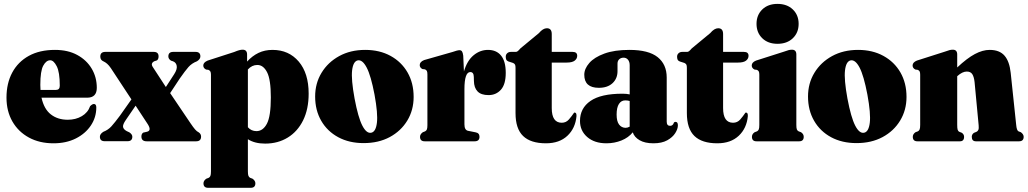

<svg xmlns="http://www.w3.org/2000/svg" viewBox="-20 -708 5149 962"><path d="M465 -268Q465 -218.5 416.5 -218.5H188Q200.5 -161.5 234.8 -134.8Q269 -108 319.5 -108Q359.5 -108 390 -126Q420.5 -144 431.5 -176Q442.5 -187 450.5 -187Q462.5 -187 462.5 -169.5Q462.5 -120 435.2 -79.2Q408 -38.5 359.8 -14.2Q311.5 10 248 10Q178 10 125 -18.8Q72 -47.5 42.2 -99.2Q12.5 -151 12.5 -219Q12.5 -290.5 41.2 -344.2Q70 -398 124.2 -428Q178.5 -458 255.5 -458Q320.5 -458 367.2 -432.5Q414 -407 439.5 -364Q465 -321 465 -268ZM182 -282.5Q182 -269.5 183 -257.5H260.5Q279.5 -257.5 279.5 -278.5Q279.5 -346.5 264.2 -376.2Q249 -406 231.5 -406Q211.5 -406 196.8 -379.2Q182 -352.5 182 -282.5Z M748 -368.5 811 -272 852.5 -336Q868.5 -360.5 865.5 -377.8Q862.5 -395 846.5 -401L837 -404Q823.5 -412.5 823.5 -425.5Q823.5 -448 848 -448H960Q984 -448 984 -425.5Q984 -411.5 967 -401Q941 -391 924.2 -372Q907.5 -353 881 -315L832.5 -241.5L934.5 -90.5Q948 -70.5 957.2 -59.8Q966.5 -49 975.5 -45Q987.5 -37 987.5 -23.5Q987.5 0 962.5 0H715Q688.5 0 688.5 -24Q688.5 -37.5 697.5 -43.5L717 -48Q740.5 -54 720.5 -85.5L659.5 -178.5L610.5 -107Q594.5 -84 596.5 -72Q598.5 -60 615 -51L628 -45Q643 -35 643 -23Q643 -0.5 619 -0.5H504.5Q480.5 -0.5 480.5 -23Q480.5 -36.5 497.5 -47.5Q522 -57 538.2 -75Q554.5 -93 581 -128.5L638.5 -210L535.5 -366.5Q526 -380.5 516.8 -388.5Q507.5 -396.5 498.5 -400.5Q482.5 -407 482.5 -424.5Q482.5 -448 507.5 -448H750.5Q774.5 -448 774.5 -425.5Q774.5 -411.5 766.5 -405.5L751.5 -400.5Q743.5 -396 741.2 -388.5Q739 -381 748 -368.5Z M1218 -435V-399.5Q1244 -428 1275.2 -443Q1306.5 -458 1345.5 -458Q1427 -458 1476.8 -399.5Q1526.5 -341 1526.5 -239Q1526.5 -161.5 1498.8 -105.2Q1471 -49 1421.8 -18.8Q1372.5 11.5 1308.5 11.5Q1256 11.5 1222 -10.5V150.5Q1222 166.5 1224.8 173.2Q1227.5 180 1233.5 183L1245.5 187.5Q1259.5 197.5 1259.5 210.5Q1259.5 233 1236 233H1023Q999.5 233 999.5 210.5Q999.5 197.5 1013.5 187.5L1025.5 183Q1031.5 180 1034.2 173.2Q1037 166.5 1037 150.5V-333.5Q1037 -345 1034 -350Q1031 -355 1024.5 -358L1012.5 -359.5Q998.5 -366.5 998.5 -380Q998.5 -395 1020.5 -404.5L1153.5 -447.5Q1169 -454 1178.5 -456.5Q1188 -459 1195.5 -459Q1218 -459 1218 -435ZM1269.5 -382.5Q1242.5 -382.5 1222 -360V-70.5Q1239 -51 1265 -51Q1297.5 -51 1317.2 -88Q1337 -125 1337 -220Q1337 -309.5 1318.2 -346Q1299.5 -382.5 1269.5 -382.5Z M1809.5 -458Q1882 -458 1936.8 -428Q1991.5 -398 2022 -345Q2052.5 -292 2052.5 -222.5Q2052.5 -156.5 2020.8 -104Q1989 -51.5 1932.8 -21.2Q1876.5 9 1802 9Q1729.5 9 1674.8 -20.5Q1620 -50 1589.5 -102.8Q1559 -155.5 1559 -224.5Q1559 -290.5 1591 -343.2Q1623 -396 1679.5 -427Q1736 -458 1809.5 -458ZM1840 -43Q1863 -47.5 1868.5 -93Q1874 -138.5 1856.5 -234Q1838.5 -329 1817.2 -369.5Q1796 -410 1772.5 -405.5Q1749.5 -400.5 1744.2 -355.2Q1739 -310 1756.5 -214.5Q1774.5 -119 1795.5 -78.5Q1816.5 -38 1840 -43Z M2301 -429 2304.5 -350Q2320.5 -404.5 2353 -431.2Q2385.5 -458 2425 -458Q2467.5 -458 2490.8 -429.2Q2514 -400.5 2514 -343Q2514 -285.5 2489.8 -258.5Q2465.5 -231.5 2428 -231.5Q2390.5 -231.5 2372.8 -250Q2355 -268.5 2354.5 -302.5L2354 -322.5Q2353.5 -347 2336.5 -347Q2307 -347 2307 -261V-85Q2307 -56 2325.5 -52.5L2363 -45Q2382.5 -41.5 2382.5 -22.5Q2382.5 0 2358 0H2108Q2084.5 0 2084.5 -22.5Q2084.5 -35.5 2098.5 -45.5L2110 -50Q2116 -53 2118.8 -59.5Q2121.5 -66 2121.5 -81V-335Q2121.5 -347 2118.8 -352.2Q2116 -357.5 2109.5 -360.5L2096.5 -362Q2083 -369 2083 -382Q2083 -398 2105 -407L2247 -447.5Q2272 -456.5 2282.5 -456.5Q2290.5 -456.5 2294.8 -450.5Q2299 -444.5 2301 -429Z M2551 -392.5 2527.5 -400Q2519 -403.5 2516.5 -409.5Q2514 -415.5 2514 -424Q2514 -434.5 2521.2 -441.2Q2528.5 -448 2540 -448H2564.5Q2569 -448 2573.8 -451.5Q2578.5 -455 2587.5 -465.5L2680 -542Q2700.5 -566.5 2720 -566.5Q2744.5 -566.5 2744.5 -537.5V-448H2849Q2872 -448 2872 -428.5Q2872 -414 2859.5 -404.2Q2847 -394.5 2819.5 -394.5H2744.5V-166.5Q2744.5 -93 2794.5 -93Q2816 -93 2830.2 -109.2Q2844.5 -125.5 2856.5 -143.5Q2861 -145.5 2865 -141.5Q2869 -137.5 2868.5 -126.5Q2863 -65.5 2823 -27.8Q2783 10 2715.5 10Q2639 10 2601 -26.5Q2563 -63 2563 -141.5V-367.5Q2563 -378 2561 -383.2Q2559 -388.5 2551 -392.5Z M2886 -102Q2886 -166 2938.5 -202.2Q2991 -238.5 3099 -238.5Q3119.5 -238.5 3135 -235V-381Q3135 -398.5 3126.5 -408.8Q3118 -419 3104.5 -419Q3091 -419 3082.5 -411Q3074 -403 3074 -389.5V-351.5Q3074 -314.5 3049 -291.2Q3024 -268 2980.5 -268Q2907.5 -268 2907.5 -333.5Q2907.5 -363.5 2932.5 -392.2Q2957.5 -421 3008 -439.5Q3058.5 -458 3133.5 -458Q3229.5 -458 3275 -421.8Q3320.5 -385.5 3320.5 -319.5V-98.5Q3320.5 -77.5 3337.5 -77.5Q3351.5 -77.5 3356.5 -93.5Q3359 -97.5 3364.5 -97.5Q3376.5 -97.5 3376.5 -80Q3376.5 -62 3363.2 -41Q3350 -20 3323 -5Q3296 10 3254 10Q3211 10 3184.5 -5.5Q3158 -21 3150.5 -45Q3129 -18.5 3093.8 -4.2Q3058.5 10 3018.5 10Q2958.5 10 2922.2 -21.5Q2886 -53 2886 -102ZM3069.5 -134Q3069.5 -100 3081.8 -84Q3094 -68 3114 -67.5Q3124.5 -67.5 3135 -73.5V-202Q3125.5 -205 3112.5 -205Q3092.5 -205 3081 -187Q3069.5 -169 3069.5 -134Z M3409.5 -392.5 3386 -400Q3377.5 -403.5 3375 -409.5Q3372.5 -415.5 3372.5 -424Q3372.5 -434.5 3379.8 -441.2Q3387 -448 3398.5 -448H3423Q3427.5 -448 3432.2 -451.5Q3437 -455 3446 -465.5L3538.5 -542Q3559 -566.5 3578.5 -566.5Q3603 -566.5 3603 -537.5V-448H3707.5Q3730.5 -448 3730.5 -428.5Q3730.5 -414 3718 -404.2Q3705.5 -394.5 3678 -394.5H3603V-166.5Q3603 -93 3653 -93Q3674.5 -93 3688.8 -109.2Q3703 -125.5 3715 -143.5Q3719.5 -145.5 3723.5 -141.5Q3727.5 -137.5 3727 -126.5Q3721.5 -65.5 3681.5 -27.8Q3641.5 10 3574 10Q3497.5 10 3459.5 -26.5Q3421.5 -63 3421.5 -141.5V-367.5Q3421.5 -378 3419.5 -383.2Q3417.5 -388.5 3409.5 -392.5Z M3875.5 -488.5Q3828 -488.5 3799.2 -516.5Q3770.5 -544.5 3770.5 -588.5Q3770.5 -632.5 3799.2 -660.5Q3828 -688.5 3875.5 -688.5Q3923.5 -688.5 3952.5 -660.5Q3981.5 -632.5 3981.5 -588.5Q3981.5 -544.5 3952.5 -516.5Q3923.5 -488.5 3875.5 -488.5ZM3970 -435V-82.5Q3970 -66.5 3972.5 -59.8Q3975 -53 3981.5 -50L3993.5 -45.5Q4007 -36.5 4007 -22.5Q4007 0 3984 0H3770.5Q3747.5 0 3747.5 -22.5Q3747.5 -36.5 3761 -45.5L3773 -50Q3779 -53 3781.8 -59.8Q3784.5 -66.5 3784.5 -82.5V-333.5Q3784.5 -345 3781.8 -350Q3779 -355 3772.5 -358L3760.5 -359.5Q3746.5 -366.5 3746.5 -380Q3746.5 -395.5 3768 -404.5L3907.5 -449Q3923.5 -455 3931.8 -457Q3940 -459 3948 -459Q3970 -459 3970 -435Z M4279 -458Q4351.5 -458 4406.2 -428Q4461 -398 4491.5 -345Q4522 -292 4522 -222.5Q4522 -156.5 4490.2 -104Q4458.5 -51.5 4402.2 -21.2Q4346 9 4271.5 9Q4199 9 4144.2 -20.5Q4089.5 -50 4059 -102.8Q4028.5 -155.5 4028.5 -224.5Q4028.5 -290.5 4060.5 -343.2Q4092.5 -396 4149 -427Q4205.5 -458 4279 -458ZM4309.5 -43Q4332.5 -47.5 4338 -93Q4343.5 -138.5 4326 -234Q4308 -329 4286.8 -369.5Q4265.5 -410 4242 -405.5Q4219 -400.5 4213.8 -355.2Q4208.5 -310 4226 -214.5Q4244 -119 4265 -78.5Q4286 -38 4309.5 -43Z M4776 -435V-370Q4825.5 -416.5 4864.5 -437.2Q4903.5 -458 4938.5 -458Q4988 -458 5013 -429.2Q5038 -400.5 5044 -343L5071.5 -82.5Q5074 -54.5 5083 -50L5095 -45.5Q5109 -35 5109 -22.5Q5109 0 5085.5 0H4870Q4849 0 4849 -22.5Q4849 -35 4860 -42.5L4872.5 -47.5Q4879 -50.5 4882 -57.5Q4885 -64.5 4883.5 -80L4863 -297Q4860 -323.5 4851.5 -336.5Q4843 -349.5 4824 -349.5Q4802 -349.5 4777 -327L4776 -326V-82.5Q4776 -65.5 4778.2 -58Q4780.5 -50.5 4787 -47.5L4799.5 -42.5Q4810.5 -34.5 4810.5 -22.5Q4810.5 0 4789.5 0H4576.5Q4553.5 0 4553.5 -22.5Q4553.5 -36 4567 -45.5L4579 -50Q4585 -53 4587.8 -59.8Q4590.5 -66.5 4590.5 -82.5V-333.5Q4590.5 -345 4587.8 -350Q4585 -355 4578.5 -358L4566.5 -359.5Q4552.5 -366.5 4552.5 -380Q4552.5 -395.5 4574 -404.5L4713.5 -449Q4729.5 -455 4737.8 -457Q4746 -459 4754 -459Q4776 -459 4776 -435Z"/></svg>

Font: Fraunces 144pt Soft Black
Style: Regular
Weight: 900
Version: Version 1.000;[b76b70a41]